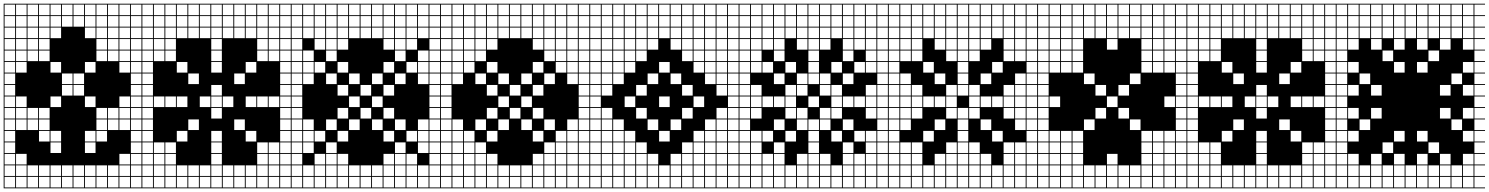

<svg xmlns="http://www.w3.org/2000/svg" viewBox="-20 -900 8102 1045"><path d="M0 125V-879.8H750V-875H692.3V-817.3H750V-812.5H692.3V-754.8H750V-750H692.3V-692.3H750V-687.5H692.3V-629.8H750V-625H692.3V-567.3H750V-562.5H692.3V-504.8H750V-500H692.3V-442.3H750V-437.5H692.3V-379.8H750V-375H692.3V-317.3H750V-312.5H692.3V-254.8H750V-250H692.3V-192.3H750V-187.5H692.3V-129.8H750V-125H692.3V-67.3H750V-62.5H692.3V-4.8H750V0H692.3V57.7H750V62.5H692.3V120.2H750V125ZM629.8 -817.3H687.5V-875H629.8ZM567.3 -817.3H625V-875H567.3ZM504.8 -817.3H562.5V-875H504.8ZM442.3 -817.3H500V-875H442.3ZM379.8 -817.3H437.5V-875H379.8ZM317.3 -817.3H375V-875H317.3ZM254.8 -817.3H312.5V-875H254.8ZM192.3 -817.3H250V-875H192.3ZM4.8 -817.3H62.5V-875H4.8ZM129.8 -817.3H187.5V-875H129.8ZM67.3 -817.3H125V-875H67.3ZM629.8 -754.8H687.5V-812.5H629.8ZM567.3 -754.8H625V-812.5H567.3ZM504.8 -754.8H562.5V-812.5H504.8ZM442.3 -754.8H500V-812.5H442.3ZM379.8 -754.8H437.5V-812.5H379.8ZM317.3 -754.8H375V-812.5H317.3ZM254.8 -754.8H312.5V-812.5H254.8ZM4.8 -754.8H62.5V-812.5H4.8ZM192.3 -754.8H250V-812.5H192.3ZM129.8 -754.8H187.5V-812.5H129.8ZM67.3 -754.8H125V-812.5H67.3ZM254.8 -692.3H312.5V-750H254.8ZM629.8 -692.3H687.5V-750H629.8ZM67.3 -692.3H125V-750H67.3ZM567.3 -692.3H625V-750H567.3ZM504.8 -692.3H562.5V-750H504.8ZM129.8 -692.3H187.5V-750H129.8ZM442.3 -692.3H500V-750H442.3ZM4.8 -692.3H62.5V-750H4.8ZM192.3 -692.3H250V-750H192.3ZM67.3 -629.8H125V-687.5H67.3ZM629.8 -629.8H687.5V-687.5H629.8ZM567.3 -629.8H625V-687.5H567.3ZM129.8 -629.8H187.5V-687.5H129.8ZM504.8 -629.8H562.5V-687.5H504.8ZM4.8 -629.8H62.5V-687.5H4.8ZM192.3 -629.8H250V-687.5H192.3ZM67.3 -567.3H125V-625H67.3ZM629.8 -567.3H687.5V-625H629.8ZM567.3 -567.3H625V-625H567.3ZM129.8 -567.3H187.5V-625H129.8ZM504.8 -567.3H562.5V-625H504.8ZM4.8 -567.3H62.5V-625H4.8ZM192.3 -567.3H250V-625H192.3ZM312.5 -562.5H254.8V-504.8H312.5ZM67.3 -504.8H125V-562.5H67.3ZM4.8 -504.8H62.5V-562.5H4.8ZM629.8 -504.8H687.5V-562.5H629.8ZM442.3 -504.8H500V-562.5H442.3ZM379.8 -442.3H437.5V-500H379.8ZM317.3 -442.3H375V-500H317.3ZM4.8 -442.3H62.5V-500H4.8ZM317.3 -379.8H375V-437.5H317.3ZM379.8 -379.8H437.5V-437.5H379.8ZM4.8 -379.8H62.5V-437.5H4.8ZM254.8 -317.3H312.5V-375H254.8ZM67.3 -317.3H125V-375H67.3ZM4.8 -317.3H62.5V-375H4.8ZM442.3 -317.3H500V-375H442.3ZM629.8 -317.3H687.5V-375H629.8ZM567.3 -254.8H625V-312.5H567.3ZM129.8 -254.8H187.5V-312.5H129.8ZM67.3 -254.8H125V-312.5H67.3ZM504.8 -254.8H562.5V-312.5H504.8ZM192.3 -254.8H250V-312.5H192.3ZM629.8 -254.8H687.5V-312.5H629.8ZM4.8 -254.8H62.5V-312.5H4.8ZM192.3 -192.3H250V-250H192.3ZM129.8 -192.3H187.5V-250H129.8ZM567.3 -192.3H625V-250H567.3ZM629.8 -192.3H687.5V-250H629.8ZM67.3 -192.3H125V-250H67.3ZM504.8 -192.3H562.5V-250H504.8ZM4.8 -192.3H62.5V-250H4.8ZM442.3 -129.8H500V-187.5H442.3ZM504.8 -129.8H562.5V-187.5H504.8ZM4.8 -129.8H62.5V-187.5H4.8ZM192.3 -129.8H250V-187.5H192.3ZM254.8 -129.8H312.5V-187.5H254.8ZM442.3 -67.3H500V-125H442.3ZM4.8 -67.3H62.5V-125H4.8ZM254.8 -67.3H312.5V-125H254.8ZM67.3 -4.8H125V-62.5H67.3ZM629.8 -4.8H687.5V-62.5H629.8ZM4.8 -4.8H62.5V-62.5H4.8ZM442.3 57.7H500V0H442.3ZM504.8 57.7H562.5V0H504.8ZM379.8 57.7H437.5V0H379.8ZM317.3 57.7H375V0H317.3ZM67.3 57.7H125V0H67.3ZM192.3 57.7H250V0H192.3ZM567.3 57.7H625V0H567.3ZM254.8 57.7H312.5V0H254.8ZM129.8 57.7H187.5V0H129.8ZM4.8 57.7H62.5V0H4.8ZM629.8 57.7H687.5V0H629.8ZM629.8 120.2H687.5V62.5H629.8ZM129.8 120.2H187.5V62.5H129.8ZM567.3 120.2H625V62.5H567.3ZM67.3 120.2H125V62.5H67.3ZM192.3 120.2H250V62.5H192.3ZM442.3 120.2H500V62.5H442.3ZM379.8 120.2H437.5V62.5H379.8ZM317.3 120.2H375V62.5H317.3ZM254.8 120.2H312.5V62.5H254.8ZM4.8 120.2H62.5V62.5H4.8ZM504.8 120.2H562.5V62.5H504.8Z M750 125V-879.8H1562.5V-875H1504.8V-817.3H1562.5V-812.5H1504.8V-754.8H1562.5V-750H1504.8V-692.3H1562.5V-687.5H1504.8V-629.8H1562.5V-625H1504.8V-567.3H1562.5V-562.5H1504.8V-504.8H1562.5V-500H1504.8V-442.3H1562.5V-437.5H1504.8V-379.8H1562.5V-375H1504.8V-317.3H1562.5V-312.5H1504.8V-254.8H1562.5V-250H1504.8V-192.3H1562.5V-187.5H1504.8V-129.8H1562.5V-125H1504.8V-67.3H1562.5V-62.5H1504.8V-4.8H1562.5V0H1504.8V57.7H1562.5V62.5H1504.8V120.2H1562.5V125ZM1442.3 -817.3H1500V-875H1442.3ZM1379.8 -817.3H1437.5V-875H1379.8ZM1317.3 -817.3H1375V-875H1317.3ZM1254.8 -817.3H1312.5V-875H1254.8ZM1192.3 -817.3H1250V-875H1192.3ZM1129.8 -817.3H1187.5V-875H1129.8ZM1067.3 -817.3H1125V-875H1067.3ZM1004.8 -817.3H1062.5V-875H1004.8ZM942.3 -817.3H1000V-875H942.3ZM879.8 -817.3H937.5V-875H879.8ZM817.3 -817.3H875V-875H817.3ZM754.8 -817.3H812.5V-875H754.8ZM1067.3 -754.8H1125V-812.5H1067.3ZM879.8 -754.8H937.5V-812.5H879.8ZM754.8 -754.8H812.5V-812.5H754.8ZM1442.3 -754.8H1500V-812.5H1442.3ZM1004.8 -754.8H1062.5V-812.5H1004.8ZM1379.8 -754.8H1437.5V-812.5H1379.8ZM1129.8 -754.8H1187.5V-812.5H1129.8ZM817.3 -754.8H875V-812.5H817.3ZM1192.3 -754.8H1250V-812.5H1192.3ZM942.3 -754.8H1000V-812.5H942.3ZM1317.3 -754.8H1375V-812.5H1317.3ZM1254.8 -754.8H1312.5V-812.5H1254.8ZM754.8 -692.3H812.5V-750H754.8ZM1067.3 -692.3H1125V-750H1067.3ZM1442.3 -692.3H1500V-750H1442.3ZM1129.8 -692.3H1187.5V-750H1129.8ZM1004.8 -692.3H1062.5V-750H1004.8ZM817.3 -692.3H875V-750H817.3ZM1192.3 -692.3H1250V-750H1192.3ZM1379.8 -692.3H1437.5V-750H1379.8ZM1317.3 -692.3H1375V-750H1317.3ZM942.3 -692.3H1000V-750H942.3ZM1254.8 -692.3H1312.5V-750H1254.8ZM879.8 -692.3H937.5V-750H879.8ZM754.8 -629.8H812.5V-687.5H754.8ZM879.8 -629.8H937.5V-687.5H879.8ZM1379.8 -629.8H1437.5V-687.5H1379.8ZM817.3 -629.8H875V-687.5H817.3ZM1442.3 -629.8H1500V-687.5H1442.3ZM1129.8 -629.8H1187.5V-687.5H1129.8ZM879.8 -567.3H937.5V-625H879.8ZM1379.8 -567.3H1437.5V-625H1379.8ZM817.3 -567.3H875V-625H817.3ZM1442.3 -567.3H1500V-625H1442.3ZM1129.8 -567.3H1187.5V-625H1129.8ZM754.8 -567.3H812.5V-625H754.8ZM1317.3 -504.8H1375V-562.5H1317.3ZM942.3 -504.8H1000V-562.5H942.3ZM1129.8 -504.8H1187.5V-562.5H1129.8ZM754.8 -504.8H812.5V-562.5H754.8ZM1254.8 -442.3H1312.5V-500H1254.8ZM754.8 -442.3H812.5V-500H754.8ZM1004.8 -442.3H1062.5V-500H1004.8ZM754.8 -379.8H812.5V-437.5H754.8ZM1129.8 -379.8H1187.5V-437.5H1129.8ZM1000 -375H942.3V-317.3H1000ZM1129.8 -317.3H1187.5V-375H1129.8ZM1067.3 -317.3H1125V-375H1067.3ZM1442.3 -317.3H1500V-375H1442.3ZM1192.3 -317.3H1250V-375H1192.3ZM817.3 -317.3H875V-375H817.3ZM1379.8 -317.3H1437.5V-375H1379.8ZM754.8 -317.3H812.5V-375H754.8ZM879.8 -317.3H937.5V-375H879.8ZM1317.3 -317.3H1375V-375H1317.3ZM1129.8 -254.8H1187.5V-312.5H1129.8ZM754.8 -254.8H812.5V-312.5H754.8ZM754.8 -192.3H812.5V-250H754.8ZM1004.8 -192.3H1062.5V-250H1004.8ZM1254.8 -192.3H1312.5V-250H1254.8ZM1129.8 -129.8H1187.5V-187.5H1129.8ZM754.8 -129.8H812.5V-187.5H754.8ZM942.3 -129.8H1000V-187.5H942.3ZM1317.3 -129.8H1375V-187.5H1317.3ZM1129.8 -67.3H1187.5V-125H1129.8ZM817.3 -67.3H875V-125H817.3ZM1442.3 -67.3H1500V-125H1442.3ZM754.8 -67.3H812.5V-125H754.8ZM1379.8 -67.3H1437.5V-125H1379.8ZM879.8 -67.3H937.5V-125H879.8ZM1129.8 -4.8H1187.5V-62.5H1129.8ZM817.3 -4.8H875V-62.5H817.3ZM1442.3 -4.8H1500V-62.5H1442.3ZM879.8 -4.8H937.5V-62.5H879.8ZM1379.8 -4.8H1437.5V-62.5H1379.8ZM754.8 -4.8H812.5V-62.5H754.8ZM1129.8 57.7H1187.5V0H1129.8ZM754.8 57.7H812.5V0H754.8ZM1379.8 57.7H1437.5V0H1379.8ZM942.3 57.7H1000V0H942.3ZM1254.8 57.7H1312.5V0H1254.8ZM879.8 57.7H937.5V0H879.8ZM1004.8 57.7H1062.5V0H1004.8ZM1442.3 57.7H1500V0H1442.3ZM1192.3 57.7H1250V0H1192.3ZM1067.3 57.7H1125V0H1067.3ZM817.3 57.7H875V0H817.3ZM1317.3 57.7H1375V0H1317.3ZM942.3 120.2H1000V62.5H942.3ZM1317.3 120.2H1375V62.5H1317.3ZM1379.8 120.2H1437.5V62.5H1379.8ZM1254.8 120.2H1312.5V62.5H1254.8ZM1004.8 120.2H1062.5V62.5H1004.8ZM879.8 120.2H937.5V62.5H879.8ZM754.8 120.2H812.5V62.5H754.8ZM1442.3 120.2H1500V62.5H1442.3ZM1192.3 120.2H1250V62.5H1192.3ZM1067.3 120.2H1125V62.5H1067.3ZM1129.8 120.2H1187.5V62.5H1129.8ZM817.3 120.2H875V62.5H817.3Z M1562.5 125V-879.8H2375V-875H2317.3V-817.3H2375V-812.5H2317.3V-754.8H2375V-750H2317.3V-692.3H2375V-687.5H2317.3V-629.8H2375V-625H2317.3V-567.3H2375V-562.5H2317.3V-504.8H2375V-500H2317.3V-442.3H2375V-437.5H2317.3V-379.8H2375V-375H2317.3V-317.3H2375V-312.5H2317.3V-254.8H2375V-250H2317.3V-192.3H2375V-187.5H2317.3V-129.8H2375V-125H2317.3V-67.3H2375V-62.5H2317.3V-4.8H2375V0H2317.3V57.7H2375V62.5H2317.3V120.2H2375V125ZM2254.8 -817.3H2312.5V-875H2254.8ZM1942.3 -817.3H2000V-875H1942.3ZM1817.3 -817.3H1875V-875H1817.3ZM2192.3 -817.3H2250V-875H2192.3ZM2004.8 -817.3H2062.5V-875H2004.8ZM1754.8 -817.3H1812.5V-875H1754.8ZM1567.3 -817.3H1625V-875H1567.3ZM2067.3 -817.3H2125V-875H2067.3ZM1692.3 -817.3H1750V-875H1692.3ZM2129.8 -817.3H2187.5V-875H2129.8ZM1879.8 -817.3H1937.5V-875H1879.8ZM1629.8 -817.3H1687.5V-875H1629.8ZM2254.8 -754.8H2312.5V-812.5H2254.8ZM1879.8 -754.8H1937.5V-812.5H1879.8ZM1942.3 -754.8H2000V-812.5H1942.3ZM2192.3 -754.8H2250V-812.5H2192.3ZM1817.3 -754.8H1875V-812.5H1817.3ZM2004.8 -754.8H2062.5V-812.5H2004.8ZM1754.8 -754.8H1812.5V-812.5H1754.8ZM2067.3 -754.8H2125V-812.5H2067.3ZM1567.3 -754.8H1625V-812.5H1567.3ZM1692.3 -754.8H1750V-812.5H1692.3ZM2129.8 -754.8H2187.5V-812.5H2129.8ZM1629.8 -754.8H1687.5V-812.5H1629.8ZM1629.8 -692.3H1687.5V-750H1629.8ZM2254.8 -692.3H2312.5V-750H2254.8ZM1879.8 -692.3H1937.5V-750H1879.8ZM2129.8 -692.3H2187.5V-750H2129.8ZM1942.3 -692.3H2000V-750H1942.3ZM1817.3 -692.3H1875V-750H1817.3ZM2004.8 -692.3H2062.5V-750H2004.8ZM1754.8 -692.3H1812.5V-750H1754.8ZM2067.3 -692.3H2125V-750H2067.3ZM1692.3 -692.3H1750V-750H1692.3ZM1567.3 -692.3H1625V-750H1567.3ZM2192.3 -692.3H2250V-750H2192.3ZM2192.3 -629.8H2250V-687.5H2192.3ZM2067.3 -629.8H2125V-687.5H2067.3ZM1754.8 -629.8H1812.5V-687.5H1754.8ZM1692.3 -629.8H1750V-687.5H1692.3ZM1817.3 -629.8H1875V-687.5H1817.3ZM2129.8 -629.8H2187.5V-687.5H2129.8ZM1567.3 -629.8H1625V-687.5H1567.3ZM1754.8 -567.3H1812.5V-625H1754.8ZM1567.3 -567.3H1625V-625H1567.3ZM2129.8 -567.3H2187.5V-625H2129.8ZM2254.8 -567.3H2312.5V-625H2254.8ZM1629.8 -567.3H1687.5V-625H1629.8ZM2192.3 -504.8H2250V-562.5H2192.3ZM2067.3 -504.8H2125V-562.5H2067.3ZM1692.3 -504.8H1750V-562.5H1692.3ZM1567.3 -504.8H1625V-562.5H1567.3ZM1817.3 -504.8H1875V-562.5H1817.3ZM2254.8 -504.8H2312.5V-562.5H2254.8ZM1629.8 -504.8H1687.5V-562.5H1629.8ZM1629.8 -442.3H1687.5V-500H1629.8ZM1754.8 -442.3H1812.5V-500H1754.8ZM1567.3 -442.3H1625V-500H1567.3ZM2129.8 -442.3H2187.5V-500H2129.8ZM2004.8 -442.3H2062.5V-500H2004.8ZM2254.8 -442.3H2312.5V-500H2254.8ZM1879.8 -442.3H1937.5V-500H1879.8ZM2067.3 -379.8H2125V-437.5H2067.3ZM1817.3 -379.8H1875V-437.5H1817.3ZM1567.3 -379.8H1625V-437.5H1567.3ZM1942.3 -379.8H2000V-437.5H1942.3ZM1879.8 -317.3H1937.5V-375H1879.8ZM2004.8 -317.3H2062.5V-375H2004.8ZM1567.3 -317.3H1625V-375H1567.3ZM1942.3 -254.8H2000V-312.5H1942.3ZM1817.3 -254.8H1875V-312.5H1817.3ZM1567.3 -254.8H1625V-312.5H1567.3ZM2067.3 -254.8H2125V-312.5H2067.3ZM1879.8 -192.3H1937.5V-250H1879.8ZM1567.3 -192.3H1625V-250H1567.3ZM2254.8 -192.3H2312.5V-250H2254.8ZM2004.8 -192.3H2062.5V-250H2004.8ZM1754.8 -192.3H1812.5V-250H1754.8ZM1629.8 -192.3H1687.5V-250H1629.8ZM2129.8 -192.3H2187.5V-250H2129.8ZM1567.3 -129.8H1625V-187.5H1567.3ZM2254.8 -129.8H2312.5V-187.5H2254.8ZM1817.3 -129.8H1875V-187.5H1817.3ZM2192.3 -129.8H2250V-187.5H2192.3ZM2067.3 -129.8H2125V-187.5H2067.3ZM1629.8 -129.8H1687.5V-187.5H1629.8ZM1692.3 -129.8H1750V-187.5H1692.3ZM2129.8 -67.3H2187.5V-125H2129.8ZM1567.3 -67.3H1625V-125H1567.3ZM2254.8 -67.3H2312.5V-125H2254.8ZM1629.8 -67.3H1687.5V-125H1629.8ZM1754.8 -67.3H1812.5V-125H1754.8ZM1625 -62.5H1567.3V-4.8H1625ZM2129.8 -4.8H2187.5V-62.5H2129.8ZM1692.3 -4.8H1750V-62.5H1692.3ZM1754.8 -4.8H1812.5V-62.5H1754.8ZM2192.3 -4.8H2250V-62.5H2192.3ZM2067.3 -4.8H2125V-62.5H2067.3ZM1817.3 -4.8H1875V-62.5H1817.3ZM2129.8 57.7H2187.5V0H2129.8ZM1754.8 57.7H1812.5V0H1754.8ZM1692.3 57.7H1750V0H1692.3ZM2192.3 57.7H2250V0H2192.3ZM2067.3 57.7H2125V0H2067.3ZM1629.8 57.7H1687.5V0H1629.8ZM1817.3 57.7H1875V0H1817.3ZM2254.8 57.7H2312.5V0H2254.8ZM2004.8 57.7H2062.5V0H2004.8ZM1879.8 57.7H1937.5V0H1879.8ZM1567.3 57.7H1625V0H1567.3ZM1942.3 57.7H2000V0H1942.3ZM2129.8 120.2H2187.5V62.5H2129.8ZM1754.8 120.2H1812.5V62.5H1754.8ZM1692.3 120.2H1750V62.5H1692.3ZM1817.3 120.2H1875V62.5H1817.3ZM2192.3 120.2H2250V62.5H2192.3ZM1629.8 120.2H1687.5V62.5H1629.8ZM2067.3 120.2H2125V62.5H2067.3ZM2254.8 120.2H2312.5V62.5H2254.8ZM2004.8 120.2H2062.5V62.5H2004.8ZM1879.8 120.2H1937.5V62.5H1879.8ZM1942.3 120.2H2000V62.5H1942.3ZM1567.3 120.2H1625V62.5H1567.3Z M2375 125V-879.8H3187.5V-875H3129.8V-817.3H3187.5V-812.5H3129.8V-754.8H3187.5V-750H3129.8V-692.3H3187.5V-687.5H3129.8V-629.8H3187.5V-625H3129.8V-567.3H3187.5V-562.5H3129.8V-504.8H3187.5V-500H3129.8V-442.3H3187.5V-437.5H3129.8V-379.8H3187.5V-375H3129.8V-317.3H3187.5V-312.5H3129.8V-254.8H3187.5V-250H3129.8V-192.3H3187.5V-187.5H3129.8V-129.8H3187.5V-125H3129.8V-67.3H3187.5V-62.5H3129.8V-4.8H3187.5V0H3129.8V57.7H3187.5V62.5H3129.8V120.2H3187.5V125ZM3067.3 -817.3H3125V-875H3067.3ZM2879.8 -817.3H2937.5V-875H2879.8ZM2504.8 -817.3H2562.5V-875H2504.8ZM3004.8 -817.3H3062.5V-875H3004.8ZM2754.8 -817.3H2812.5V-875H2754.8ZM2629.8 -817.3H2687.5V-875H2629.8ZM2692.3 -817.3H2750V-875H2692.3ZM2379.8 -817.3H2437.5V-875H2379.8ZM2567.3 -817.3H2625V-875H2567.3ZM2442.3 -817.3H2500V-875H2442.3ZM2817.3 -817.3H2875V-875H2817.3ZM2942.3 -817.3H3000V-875H2942.3ZM3067.3 -754.8H3125V-812.5H3067.3ZM2879.8 -754.8H2937.5V-812.5H2879.8ZM2692.3 -754.8H2750V-812.5H2692.3ZM2504.8 -754.8H2562.5V-812.5H2504.8ZM3004.8 -754.8H3062.5V-812.5H3004.8ZM2754.8 -754.8H2812.5V-812.5H2754.8ZM2629.8 -754.8H2687.5V-812.5H2629.8ZM2567.3 -754.8H2625V-812.5H2567.3ZM2379.8 -754.8H2437.5V-812.5H2379.8ZM2442.3 -754.8H2500V-812.5H2442.3ZM2942.3 -754.8H3000V-812.5H2942.3ZM2817.3 -754.8H2875V-812.5H2817.3ZM2817.3 -692.3H2875V-750H2817.3ZM2442.3 -692.3H2500V-750H2442.3ZM2629.8 -692.3H2687.5V-750H2629.8ZM2942.3 -692.3H3000V-750H2942.3ZM3004.8 -692.3H3062.5V-750H3004.8ZM2379.8 -692.3H2437.5V-750H2379.8ZM2567.3 -692.3H2625V-750H2567.3ZM2504.8 -692.3H2562.5V-750H2504.8ZM2754.8 -692.3H2812.5V-750H2754.8ZM2692.3 -692.3H2750V-750H2692.3ZM3067.3 -692.3H3125V-750H3067.3ZM2879.8 -692.3H2937.5V-750H2879.8ZM2629.8 -629.8H2687.5V-687.5H2629.8ZM2442.3 -629.8H2500V-687.5H2442.3ZM3004.8 -629.8H3062.5V-687.5H3004.8ZM2942.3 -629.8H3000V-687.5H2942.3ZM2379.8 -629.8H2437.5V-687.5H2379.8ZM2504.8 -629.8H2562.5V-687.5H2504.8ZM3067.3 -629.8H3125V-687.5H3067.3ZM2879.8 -629.8H2937.5V-687.5H2879.8ZM2567.3 -629.8H2625V-687.5H2567.3ZM2504.8 -567.3H2562.5V-625H2504.8ZM2567.3 -567.3H2625V-625H2567.3ZM2942.3 -567.3H3000V-625H2942.3ZM2442.3 -567.3H2500V-625H2442.3ZM3004.8 -567.3H3062.5V-625H3004.8ZM2379.8 -567.3H2437.5V-625H2379.8ZM3067.3 -567.3H3125V-625H3067.3ZM2879.8 -504.8H2937.5V-562.5H2879.8ZM2442.3 -504.8H2500V-562.5H2442.3ZM2629.8 -504.8H2687.5V-562.5H2629.8ZM3004.8 -504.8H3062.5V-562.5H3004.8ZM2379.8 -504.8H2437.5V-562.5H2379.8ZM3067.3 -504.8H3125V-562.5H3067.3ZM2504.8 -504.8H2562.5V-562.5H2504.8ZM2567.3 -442.3H2625V-500H2567.3ZM2942.3 -442.3H3000V-500H2942.3ZM2442.3 -442.3H2500V-500H2442.3ZM2817.3 -442.3H2875V-500H2817.3ZM2379.8 -442.3H2437.5V-500H2379.8ZM3067.3 -442.3H3125V-500H3067.3ZM2692.3 -442.3H2750V-500H2692.3ZM2879.8 -379.8H2937.5V-437.5H2879.8ZM2629.8 -379.8H2687.5V-437.5H2629.8ZM2379.8 -379.8H2437.5V-437.5H2379.8ZM2754.8 -379.8H2812.5V-437.5H2754.8ZM2692.3 -317.3H2750V-375H2692.3ZM2817.3 -317.3H2875V-375H2817.3ZM2379.8 -317.3H2437.5V-375H2379.8ZM2754.8 -254.8H2812.5V-312.5H2754.8ZM2379.8 -254.8H2437.5V-312.5H2379.8ZM2629.8 -254.8H2687.5V-312.5H2629.8ZM2879.8 -254.8H2937.5V-312.5H2879.8ZM2692.3 -192.3H2750V-250H2692.3ZM2379.8 -192.3H2437.5V-250H2379.8ZM3067.3 -192.3H3125V-250H3067.3ZM2817.3 -192.3H2875V-250H2817.3ZM2442.3 -192.3H2500V-250H2442.3ZM2942.3 -192.3H3000V-250H2942.3ZM2567.3 -192.3H2625V-250H2567.3ZM2562.5 -187.5H2504.8V-129.8H2562.5ZM2379.8 -129.8H2437.5V-187.5H2379.8ZM3067.3 -129.8H3125V-187.5H3067.3ZM2629.8 -129.8H2687.5V-187.5H2629.8ZM3004.8 -129.8H3062.5V-187.5H3004.8ZM2442.3 -129.8H2500V-187.5H2442.3ZM2879.8 -129.8H2937.5V-187.5H2879.8ZM2504.8 -67.3H2562.5V-125H2504.8ZM2567.3 -67.3H2625V-125H2567.3ZM2379.8 -67.3H2437.5V-125H2379.8ZM3067.3 -67.3H3125V-125H3067.3ZM2942.3 -67.3H3000V-125H2942.3ZM2442.3 -67.3H2500V-125H2442.3ZM3004.8 -67.3H3062.5V-125H3004.8ZM2567.3 -4.8H2625V-62.5H2567.3ZM2379.8 -4.8H2437.5V-62.5H2379.8ZM3067.3 -4.8H3125V-62.5H3067.3ZM2942.3 -4.8H3000V-62.5H2942.3ZM2879.8 -4.8H2937.5V-62.5H2879.8ZM2629.8 -4.8H2687.5V-62.5H2629.8ZM2504.8 -4.8H2562.5V-62.5H2504.8ZM2442.3 -4.8H2500V-62.5H2442.3ZM3004.8 -4.8H3062.5V-62.5H3004.8ZM2629.8 57.7H2687.5V0H2629.8ZM3004.8 57.7H3062.5V0H3004.8ZM2879.8 57.7H2937.5V0H2879.8ZM2504.8 57.7H2562.5V0H2504.8ZM2442.3 57.7H2500V0H2442.3ZM2817.3 57.7H2875V0H2817.3ZM3067.3 57.7H3125V0H3067.3ZM2942.3 57.7H3000V0H2942.3ZM2692.3 57.7H2750V0H2692.3ZM2567.3 57.7H2625V0H2567.3ZM2379.8 57.7H2437.5V0H2379.8ZM2754.8 57.7H2812.5V0H2754.8ZM2879.8 120.2H2937.5V62.5H2879.8ZM3004.8 120.2H3062.5V62.5H3004.8ZM2504.8 120.2H2562.5V62.5H2504.8ZM2442.3 120.2H2500V62.5H2442.3ZM2629.8 120.2H2687.5V62.5H2629.8ZM3067.3 120.2H3125V62.5H3067.3ZM2942.3 120.2H3000V62.5H2942.3ZM2817.3 120.2H2875V62.5H2817.3ZM2692.3 120.2H2750V62.5H2692.3ZM2754.8 120.2H2812.5V62.5H2754.8ZM2567.3 120.2H2625V62.5H2567.3ZM2379.8 120.2H2437.5V62.5H2379.8Z M3187.5 125V-879.8H4000V-875H3942.3V-817.3H4000V-812.5H3942.3V-754.8H4000V-750H3942.3V-692.3H4000V-687.5H3942.3V-629.8H4000V-625H3942.3V-567.3H4000V-562.5H3942.3V-504.8H4000V-500H3942.3V-442.3H4000V-437.5H3942.3V-379.8H4000V-375H3942.3V-317.3H4000V-312.5H3942.3V-254.8H4000V-250H3942.3V-192.3H4000V-187.5H3942.3V-129.8H4000V-125H3942.3V-67.3H4000V-62.5H3942.3V-4.8H4000V0H3942.3V57.7H4000V62.5H3942.3V120.2H4000V125ZM3879.8 -817.3H3937.5V-875H3879.8ZM3442.3 -817.3H3500V-875H3442.3ZM3379.8 -817.3H3437.5V-875H3379.8ZM3504.8 -817.3H3562.5V-875H3504.8ZM3567.3 -817.3H3625V-875H3567.3ZM3317.3 -817.3H3375V-875H3317.3ZM3817.3 -817.3H3875V-875H3817.3ZM3629.8 -817.3H3687.5V-875H3629.8ZM3254.8 -817.3H3312.5V-875H3254.8ZM3692.3 -817.3H3750V-875H3692.3ZM3754.8 -817.3H3812.5V-875H3754.8ZM3192.3 -817.3H3250V-875H3192.3ZM3692.3 -754.8H3750V-812.5H3692.3ZM3192.3 -754.8H3250V-812.5H3192.3ZM3442.3 -754.8H3500V-812.5H3442.3ZM3879.8 -754.8H3937.5V-812.5H3879.8ZM3754.8 -754.8H3812.5V-812.5H3754.8ZM3504.8 -754.8H3562.5V-812.5H3504.8ZM3379.8 -754.8H3437.5V-812.5H3379.8ZM3567.3 -754.8H3625V-812.5H3567.3ZM3317.3 -754.8H3375V-812.5H3317.3ZM3254.8 -754.8H3312.5V-812.5H3254.8ZM3629.8 -754.8H3687.5V-812.5H3629.8ZM3817.3 -754.8H3875V-812.5H3817.3ZM3192.3 -692.3H3250V-750H3192.3ZM3442.3 -692.3H3500V-750H3442.3ZM3504.8 -692.3H3562.5V-750H3504.8ZM3754.8 -692.3H3812.5V-750H3754.8ZM3879.8 -692.3H3937.5V-750H3879.8ZM3379.8 -692.3H3437.5V-750H3379.8ZM3567.3 -692.3H3625V-750H3567.3ZM3254.8 -692.3H3312.5V-750H3254.8ZM3817.3 -692.3H3875V-750H3817.3ZM3317.3 -692.3H3375V-750H3317.3ZM3692.3 -692.3H3750V-750H3692.3ZM3629.8 -692.3H3687.5V-750H3629.8ZM3442.3 -629.8H3500V-687.5H3442.3ZM3692.3 -629.8H3750V-687.5H3692.3ZM3317.3 -629.8H3375V-687.5H3317.3ZM3192.3 -629.8H3250V-687.5H3192.3ZM3254.8 -629.8H3312.5V-687.5H3254.8ZM3629.8 -629.8H3687.5V-687.5H3629.8ZM3879.8 -629.8H3937.5V-687.5H3879.8ZM3379.8 -629.8H3437.5V-687.5H3379.8ZM3817.3 -629.8H3875V-687.5H3817.3ZM3754.8 -629.8H3812.5V-687.5H3754.8ZM3504.8 -629.8H3562.5V-687.5H3504.8ZM3692.3 -567.3H3750V-625H3692.3ZM3317.3 -567.3H3375V-625H3317.3ZM3879.8 -567.3H3937.5V-625H3879.8ZM3254.8 -567.3H3312.5V-625H3254.8ZM3379.8 -567.3H3437.5V-625H3379.8ZM3754.8 -567.3H3812.5V-625H3754.8ZM3817.3 -567.3H3875V-625H3817.3ZM3192.3 -567.3H3250V-625H3192.3ZM3442.3 -567.3H3500V-625H3442.3ZM3879.8 -504.8H3937.5V-562.5H3879.8ZM3254.8 -504.8H3312.5V-562.5H3254.8ZM3567.3 -504.8H3625V-562.5H3567.3ZM3379.8 -504.8H3437.5V-562.5H3379.8ZM3754.8 -504.8H3812.5V-562.5H3754.8ZM3192.3 -504.8H3250V-562.5H3192.3ZM3817.3 -504.8H3875V-562.5H3817.3ZM3317.3 -504.8H3375V-562.5H3317.3ZM3504.8 -442.3H3562.5V-500H3504.8ZM3879.8 -442.3H3937.5V-500H3879.8ZM3192.3 -442.3H3250V-500H3192.3ZM3817.3 -442.3H3875V-500H3817.3ZM3254.8 -442.3H3312.5V-500H3254.8ZM3317.3 -442.3H3375V-500H3317.3ZM3629.8 -442.3H3687.5V-500H3629.8ZM3879.8 -379.8H3937.5V-437.5H3879.8ZM3192.3 -379.8H3250V-437.5H3192.3ZM3442.3 -379.8H3500V-437.5H3442.3ZM3254.8 -379.8H3312.5V-437.5H3254.8ZM3692.3 -379.8H3750V-437.5H3692.3ZM3250 -375H3192.3V-317.3H3250ZM3754.8 -317.3H3812.5V-375H3754.8ZM3379.8 -317.3H3437.5V-375H3379.8ZM3567.3 -317.3H3625V-375H3567.3ZM3442.3 -254.8H3500V-312.5H3442.3ZM3879.8 -254.8H3937.5V-312.5H3879.8ZM3192.3 -254.8H3250V-312.5H3192.3ZM3254.8 -254.8H3312.5V-312.5H3254.8ZM3692.3 -254.8H3750V-312.5H3692.3ZM3254.8 -192.3H3312.5V-250H3254.8ZM3879.8 -192.3H3937.5V-250H3879.8ZM3192.3 -192.3H3250V-250H3192.3ZM3629.8 -192.3H3687.5V-250H3629.8ZM3504.8 -192.3H3562.5V-250H3504.8ZM3317.3 -192.3H3375V-250H3317.3ZM3817.3 -192.3H3875V-250H3817.3ZM3192.3 -129.8H3250V-187.5H3192.3ZM3879.8 -129.8H3937.5V-187.5H3879.8ZM3567.3 -129.8H3625V-187.5H3567.3ZM3317.3 -129.8H3375V-187.5H3317.3ZM3817.3 -129.8H3875V-187.5H3817.3ZM3254.8 -129.8H3312.5V-187.5H3254.8ZM3754.8 -129.8H3812.5V-187.5H3754.8ZM3379.8 -129.8H3437.5V-187.5H3379.8ZM3379.8 -67.3H3437.5V-125H3379.8ZM3192.3 -67.3H3250V-125H3192.3ZM3317.3 -67.3H3375V-125H3317.3ZM3442.3 -67.3H3500V-125H3442.3ZM3754.8 -67.3H3812.5V-125H3754.8ZM3879.8 -67.3H3937.5V-125H3879.8ZM3692.3 -67.3H3750V-125H3692.3ZM3254.8 -67.3H3312.5V-125H3254.8ZM3817.3 -67.3H3875V-125H3817.3ZM3192.3 -4.8H3250V-62.5H3192.3ZM3379.8 -4.8H3437.5V-62.5H3379.8ZM3754.8 -4.8H3812.5V-62.5H3754.8ZM3879.8 -4.8H3937.5V-62.5H3879.8ZM3442.3 -4.8H3500V-62.5H3442.3ZM3317.3 -4.8H3375V-62.5H3317.3ZM3692.3 -4.8H3750V-62.5H3692.3ZM3254.8 -4.8H3312.5V-62.5H3254.8ZM3629.8 -4.8H3687.5V-62.5H3629.8ZM3504.8 -4.8H3562.5V-62.5H3504.8ZM3817.3 -4.8H3875V-62.5H3817.3ZM3692.3 57.7H3750V0H3692.3ZM3567.3 57.7H3625V0H3567.3ZM3254.8 57.7H3312.5V0H3254.8ZM3817.3 57.7H3875V0H3817.3ZM3504.8 57.7H3562.5V0H3504.8ZM3879.8 57.7H3937.5V0H3879.8ZM3442.3 57.7H3500V0H3442.3ZM3629.8 57.7H3687.5V0H3629.8ZM3379.8 57.7H3437.5V0H3379.8ZM3754.8 57.7H3812.5V0H3754.8ZM3317.3 57.7H3375V0H3317.3ZM3192.3 57.7H3250V0H3192.3ZM3692.3 120.2H3750V62.5H3692.3ZM3254.8 120.2H3312.5V62.5H3254.8ZM3379.8 120.2H3437.5V62.5H3379.8ZM3817.3 120.2H3875V62.5H3817.3ZM3879.8 120.2H3937.5V62.5H3879.8ZM3567.3 120.2H3625V62.5H3567.3ZM3629.8 120.2H3687.5V62.5H3629.8ZM3504.8 120.2H3562.5V62.5H3504.8ZM3442.3 120.2H3500V62.5H3442.3ZM3317.3 120.2H3375V62.5H3317.3ZM3192.3 120.2H3250V62.5H3192.3ZM3754.8 120.2H3812.5V62.5H3754.8Z M4000 125V-879.8H4812.5V-875H4754.8V-817.3H4812.5V-812.5H4754.8V-754.8H4812.5V-750H4754.8V-692.3H4812.5V-687.5H4754.8V-629.8H4812.5V-625H4754.8V-567.3H4812.5V-562.5H4754.8V-504.8H4812.5V-500H4754.8V-442.3H4812.5V-437.5H4754.8V-379.8H4812.5V-375H4754.8V-317.3H4812.5V-312.5H4754.8V-254.8H4812.5V-250H4754.8V-192.3H4812.5V-187.5H4754.8V-129.8H4812.5V-125H4754.8V-67.3H4812.5V-62.5H4754.8V-4.8H4812.5V0H4754.8V57.7H4812.5V62.5H4754.8V120.2H4812.5V125ZM4692.3 -817.3H4750V-875H4692.3ZM4629.8 -817.3H4687.5V-875H4629.8ZM4567.3 -817.3H4625V-875H4567.3ZM4504.8 -817.3H4562.5V-875H4504.8ZM4442.3 -817.3H4500V-875H4442.3ZM4379.8 -817.3H4437.5V-875H4379.8ZM4317.3 -817.3H4375V-875H4317.3ZM4254.8 -817.3H4312.5V-875H4254.8ZM4192.3 -817.3H4250V-875H4192.3ZM4129.8 -817.3H4187.5V-875H4129.8ZM4067.3 -817.3H4125V-875H4067.3ZM4004.8 -817.3H4062.5V-875H4004.8ZM4317.3 -754.8H4375V-812.5H4317.3ZM4192.3 -754.8H4250V-812.5H4192.3ZM4004.8 -754.8H4062.5V-812.5H4004.8ZM4379.8 -754.8H4437.5V-812.5H4379.8ZM4692.3 -754.8H4750V-812.5H4692.3ZM4442.3 -754.8H4500V-812.5H4442.3ZM4504.8 -754.8H4562.5V-812.5H4504.8ZM4254.8 -754.8H4312.5V-812.5H4254.8ZM4067.3 -754.8H4125V-812.5H4067.3ZM4567.3 -754.8H4625V-812.5H4567.3ZM4129.8 -754.8H4187.5V-812.5H4129.8ZM4629.8 -754.8H4687.5V-812.5H4629.8ZM4004.8 -692.3H4062.5V-750H4004.8ZM4692.3 -692.3H4750V-750H4692.3ZM4379.8 -692.3H4437.5V-750H4379.8ZM4442.3 -692.3H4500V-750H4442.3ZM4504.8 -692.3H4562.5V-750H4504.8ZM4317.3 -692.3H4375V-750H4317.3ZM4254.8 -692.3H4312.5V-750H4254.8ZM4567.3 -692.3H4625V-750H4567.3ZM4067.3 -692.3H4125V-750H4067.3ZM4192.3 -692.3H4250V-750H4192.3ZM4629.8 -692.3H4687.5V-750H4629.8ZM4129.8 -692.3H4187.5V-750H4129.8ZM4004.8 -629.8H4062.5V-687.5H4004.8ZM4129.8 -629.8H4187.5V-687.5H4129.8ZM4442.3 -629.8H4500V-687.5H4442.3ZM4692.3 -629.8H4750V-687.5H4692.3ZM4379.8 -629.8H4437.5V-687.5H4379.8ZM4629.8 -629.8H4687.5V-687.5H4629.8ZM4192.3 -629.8H4250V-687.5H4192.3ZM4067.3 -629.8H4125V-687.5H4067.3ZM4567.3 -629.8H4625V-687.5H4567.3ZM4317.3 -629.8H4375V-687.5H4317.3ZM4379.8 -567.3H4437.5V-625H4379.8ZM4692.3 -567.3H4750V-625H4692.3ZM4192.3 -567.3H4250V-625H4192.3ZM4004.8 -567.3H4062.5V-625H4004.8ZM4567.3 -567.3H4625V-625H4567.3ZM4067.3 -567.3H4125V-625H4067.3ZM4004.8 -504.8H4062.5V-562.5H4004.8ZM4629.8 -504.8H4687.5V-562.5H4629.8ZM4379.8 -504.8H4437.5V-562.5H4379.8ZM4692.3 -504.8H4750V-562.5H4692.3ZM4504.8 -504.8H4562.5V-562.5H4504.8ZM4129.8 -504.8H4187.5V-562.5H4129.8ZM4067.3 -504.8H4125V-562.5H4067.3ZM4254.8 -504.8H4312.5V-562.5H4254.8ZM4567.3 -442.3H4625V-500H4567.3ZM4317.3 -442.3H4375V-500H4317.3ZM4004.8 -442.3H4062.5V-500H4004.8ZM4192.3 -442.3H4250V-500H4192.3ZM4379.8 -442.3H4437.5V-500H4379.8ZM4442.3 -442.3H4500V-500H4442.3ZM4254.8 -379.8H4312.5V-437.5H4254.8ZM4067.3 -379.8H4125V-437.5H4067.3ZM4317.3 -379.8H4375V-437.5H4317.3ZM4504.8 -379.8H4562.5V-437.5H4504.8ZM4692.3 -379.8H4750V-437.5H4692.3ZM4004.8 -379.8H4062.5V-437.5H4004.8ZM4442.3 -379.8H4500V-437.5H4442.3ZM4254.8 -317.3H4312.5V-375H4254.8ZM4567.3 -317.3H4625V-375H4567.3ZM4067.3 -317.3H4125V-375H4067.3ZM4004.8 -317.3H4062.5V-375H4004.8ZM4504.8 -317.3H4562.5V-375H4504.8ZM4192.3 -317.3H4250V-375H4192.3ZM4379.8 -317.3H4437.5V-375H4379.8ZM4629.8 -317.3H4687.5V-375H4629.8ZM4692.3 -317.3H4750V-375H4692.3ZM4129.8 -317.3H4187.5V-375H4129.8ZM4004.8 -254.8H4062.5V-312.5H4004.8ZM4317.3 -254.8H4375V-312.5H4317.3ZM4254.8 -254.8H4312.5V-312.5H4254.8ZM4067.3 -254.8H4125V-312.5H4067.3ZM4504.8 -254.8H4562.5V-312.5H4504.8ZM4692.3 -254.8H4750V-312.5H4692.3ZM4442.3 -254.8H4500V-312.5H4442.3ZM4442.3 -192.3H4500V-250H4442.3ZM4379.8 -192.3H4437.5V-250H4379.8ZM4004.8 -192.3H4062.5V-250H4004.8ZM4317.3 -192.3H4375V-250H4317.3ZM4192.3 -192.3H4250V-250H4192.3ZM4567.3 -192.3H4625V-250H4567.3ZM4312.5 -187.5H4254.8V-129.8H4312.5ZM4067.3 -129.8H4125V-187.5H4067.3ZM4004.8 -129.8H4062.5V-187.5H4004.8ZM4379.8 -129.8H4437.5V-187.5H4379.8ZM4692.3 -129.8H4750V-187.5H4692.3ZM4504.8 -129.8H4562.5V-187.5H4504.8ZM4129.8 -129.8H4187.5V-187.5H4129.8ZM4629.8 -129.8H4687.5V-187.5H4629.8ZM4067.3 -67.3H4125V-125H4067.3ZM4004.8 -67.3H4062.5V-125H4004.8ZM4692.3 -67.3H4750V-125H4692.3ZM4379.8 -67.3H4437.5V-125H4379.8ZM4192.3 -67.3H4250V-125H4192.3ZM4567.3 -67.3H4625V-125H4567.3ZM4567.3 -4.8H4625V-62.5H4567.3ZM4317.3 -4.8H4375V-62.5H4317.3ZM4067.3 -4.8H4125V-62.5H4067.3ZM4442.3 -4.8H4500V-62.5H4442.3ZM4004.8 -4.8H4062.5V-62.5H4004.8ZM4629.8 -4.8H4687.5V-62.5H4629.8ZM4192.3 -4.8H4250V-62.5H4192.3ZM4129.8 -4.8H4187.5V-62.5H4129.8ZM4379.8 -4.8H4437.5V-62.5H4379.8ZM4692.3 -4.8H4750V-62.5H4692.3ZM4567.3 57.7H4625V0H4567.3ZM4067.3 57.7H4125V0H4067.3ZM4317.3 57.7H4375V0H4317.3ZM4254.8 57.7H4312.5V0H4254.8ZM4004.8 57.7H4062.5V0H4004.8ZM4442.3 57.7H4500V0H4442.3ZM4629.8 57.7H4687.5V0H4629.8ZM4129.8 57.7H4187.5V0H4129.8ZM4379.8 57.7H4437.5V0H4379.8ZM4192.3 57.7H4250V0H4192.3ZM4504.8 57.7H4562.5V0H4504.8ZM4692.3 57.7H4750V0H4692.3ZM4692.3 120.2H4750V62.5H4692.3ZM4004.8 120.2H4062.5V62.5H4004.8ZM4504.8 120.2H4562.5V62.5H4504.8ZM4192.3 120.2H4250V62.5H4192.3ZM4379.8 120.2H4437.5V62.5H4379.8ZM4129.8 120.2H4187.5V62.5H4129.8ZM4442.3 120.2H4500V62.5H4442.3ZM4629.8 120.2H4687.5V62.5H4629.8ZM4317.3 120.2H4375V62.5H4317.3ZM4567.3 120.2H4625V62.5H4567.3ZM4067.3 120.2H4125V62.5H4067.3ZM4254.8 120.2H4312.5V62.5H4254.8Z M4812.5 125V-879.8H5625V-875H5567.3V-817.3H5625V-812.5H5567.3V-754.8H5625V-750H5567.3V-692.3H5625V-687.5H5567.3V-629.8H5625V-625H5567.3V-567.3H5625V-562.5H5567.3V-504.8H5625V-500H5567.3V-442.3H5625V-437.5H5567.3V-379.8H5625V-375H5567.3V-317.3H5625V-312.5H5567.3V-254.8H5625V-250H5567.3V-192.3H5625V-187.5H5567.3V-129.8H5625V-125H5567.3V-67.3H5625V-62.5H5567.3V-4.8H5625V0H5567.3V57.7H5625V62.5H5567.3V120.2H5625V125ZM5129.8 -817.3H5187.5V-875H5129.8ZM5504.8 -817.3H5562.5V-875H5504.8ZM5442.3 -817.3H5500V-875H5442.3ZM5067.3 -817.3H5125V-875H5067.3ZM5379.8 -817.3H5437.5V-875H5379.8ZM5192.3 -817.3H5250V-875H5192.3ZM5004.8 -817.3H5062.5V-875H5004.8ZM4942.3 -817.3H5000V-875H4942.3ZM4817.3 -817.3H4875V-875H4817.3ZM5254.8 -817.3H5312.5V-875H5254.8ZM4879.8 -817.3H4937.5V-875H4879.8ZM5317.3 -817.3H5375V-875H5317.3ZM5442.3 -754.8H5500V-812.5H5442.3ZM5129.8 -754.8H5187.5V-812.5H5129.8ZM5067.3 -754.8H5125V-812.5H5067.3ZM5192.3 -754.8H5250V-812.5H5192.3ZM5004.8 -754.8H5062.5V-812.5H5004.8ZM4942.3 -754.8H5000V-812.5H4942.3ZM5254.8 -754.8H5312.5V-812.5H5254.8ZM4817.3 -754.8H4875V-812.5H4817.3ZM5504.8 -754.8H5562.5V-812.5H5504.8ZM5379.8 -754.8H5437.5V-812.5H5379.8ZM5317.3 -754.8H5375V-812.5H5317.3ZM4879.8 -754.8H4937.5V-812.5H4879.8ZM5254.8 -692.3H5312.5V-750H5254.8ZM5004.8 -692.3H5062.5V-750H5004.8ZM5067.3 -692.3H5125V-750H5067.3ZM5192.3 -692.3H5250V-750H5192.3ZM4879.8 -692.3H4937.5V-750H4879.8ZM5317.3 -692.3H5375V-750H5317.3ZM4942.3 -692.3H5000V-750H4942.3ZM5504.8 -692.3H5562.5V-750H5504.8ZM5129.8 -692.3H5187.5V-750H5129.8ZM5442.3 -692.3H5500V-750H5442.3ZM5379.8 -692.3H5437.5V-750H5379.8ZM4817.3 -692.3H4875V-750H4817.3ZM5317.3 -629.8H5375V-687.5H5317.3ZM5129.8 -629.8H5187.5V-687.5H5129.8ZM4942.3 -629.8H5000V-687.5H4942.3ZM4817.3 -629.8H4875V-687.5H4817.3ZM5504.8 -629.8H5562.5V-687.5H5504.8ZM5254.8 -629.8H5312.5V-687.5H5254.8ZM5442.3 -629.8H5500V-687.5H5442.3ZM4879.8 -629.8H4937.5V-687.5H4879.8ZM5192.3 -629.8H5250V-687.5H5192.3ZM5067.3 -629.8H5125V-687.5H5067.3ZM4942.3 -567.3H5000V-625H4942.3ZM4817.3 -567.3H4875V-625H4817.3ZM5254.8 -567.3H5312.5V-625H5254.8ZM5129.8 -567.3H5187.5V-625H5129.8ZM5192.3 -567.3H5250V-625H5192.3ZM5504.8 -567.3H5562.5V-625H5504.8ZM5442.3 -567.3H5500V-625H5442.3ZM4879.8 -567.3H4937.5V-625H4879.8ZM5379.8 -504.8H5437.5V-562.5H5379.8ZM5004.8 -504.8H5062.5V-562.5H5004.8ZM5192.3 -504.8H5250V-562.5H5192.3ZM4817.3 -504.8H4875V-562.5H4817.3ZM5067.3 -442.3H5125V-500H5067.3ZM5504.8 -442.3H5562.5V-500H5504.8ZM4817.3 -442.3H4875V-500H4817.3ZM4879.8 -442.3H4937.5V-500H4879.8ZM5192.3 -442.3H5250V-500H5192.3ZM5317.3 -442.3H5375V-500H5317.3ZM5442.3 -379.8H5500V-437.5H5442.3ZM4817.3 -379.8H4875V-437.5H4817.3ZM5192.3 -379.8H5250V-437.5H5192.3ZM5504.8 -379.8H5562.5V-437.5H5504.8ZM5254.8 -379.8H5312.5V-437.5H5254.8ZM4942.3 -379.8H5000V-437.5H4942.3ZM4879.8 -379.8H4937.5V-437.5H4879.8ZM5129.8 -379.8H5187.5V-437.5H5129.8ZM5187.5 -375H5129.8V-317.3H5187.5ZM4942.3 -317.3H5000V-375H4942.3ZM4817.3 -317.3H4875V-375H4817.3ZM5379.8 -317.3H5437.5V-375H5379.8ZM4879.8 -317.3H4937.5V-375H4879.8ZM5442.3 -317.3H5500V-375H5442.3ZM5317.3 -317.3H5375V-375H5317.3ZM5067.3 -317.3H5125V-375H5067.3ZM5504.8 -317.3H5562.5V-375H5504.8ZM5004.8 -317.3H5062.5V-375H5004.8ZM5254.8 -317.3H5312.5V-375H5254.8ZM5442.3 -254.8H5500V-312.5H5442.3ZM4879.8 -254.8H4937.5V-312.5H4879.8ZM5192.3 -254.8H5250V-312.5H5192.3ZM5129.8 -254.8H5187.5V-312.5H5129.8ZM4817.3 -254.8H4875V-312.5H4817.3ZM5504.8 -254.8H5562.5V-312.5H5504.8ZM4942.3 -254.8H5000V-312.5H4942.3ZM5254.8 -254.8H5312.5V-312.5H5254.8ZM5317.3 -192.3H5375V-250H5317.3ZM4817.3 -192.3H4875V-250H4817.3ZM5067.3 -192.3H5125V-250H5067.3ZM5192.3 -192.3H5250V-250H5192.3ZM4879.8 -192.3H4937.5V-250H4879.8ZM5504.8 -192.3H5562.5V-250H5504.8ZM5004.8 -129.8H5062.5V-187.5H5004.8ZM4817.3 -129.8H4875V-187.5H4817.3ZM5192.3 -129.8H5250V-187.5H5192.3ZM5379.8 -129.8H5437.5V-187.5H5379.8ZM4817.3 -67.3H4875V-125H4817.3ZM5254.8 -67.3H5312.5V-125H5254.8ZM4942.3 -67.3H5000V-125H4942.3ZM5129.8 -67.3H5187.5V-125H5129.8ZM5192.3 -67.3H5250V-125H5192.3ZM4879.8 -67.3H4937.5V-125H4879.8ZM5442.3 -67.3H5500V-125H5442.3ZM5504.8 -67.3H5562.5V-125H5504.8ZM5254.8 -4.8H5312.5V-62.5H5254.8ZM4817.3 -4.8H4875V-62.5H4817.3ZM5067.3 -4.8H5125V-62.5H5067.3ZM5317.3 -4.8H5375V-62.5H5317.3ZM5504.8 -4.8H5562.5V-62.5H5504.8ZM4942.3 -4.8H5000V-62.5H4942.3ZM5129.8 -4.8H5187.5V-62.5H5129.8ZM4879.8 -4.8H4937.5V-62.5H4879.8ZM5192.3 -4.8H5250V-62.5H5192.3ZM5442.3 -4.8H5500V-62.5H5442.3ZM5442.3 57.7H5500V0H5442.3ZM4879.8 57.7H4937.5V0H4879.8ZM5379.8 57.7H5437.5V0H5379.8ZM4942.3 57.7H5000V0H4942.3ZM5192.3 57.7H5250V0H5192.3ZM5317.3 57.7H5375V0H5317.3ZM5004.8 57.7H5062.5V0H5004.8ZM5254.8 57.7H5312.5V0H5254.8ZM5067.3 57.7H5125V0H5067.3ZM4817.3 57.7H4875V0H4817.3ZM5129.8 57.7H5187.5V0H5129.8ZM5504.8 57.7H5562.5V0H5504.8ZM5504.8 120.2H5562.5V62.5H5504.8ZM5442.3 120.2H5500V62.5H5442.3ZM5379.8 120.2H5437.5V62.5H5379.8ZM5317.3 120.2H5375V62.5H5317.3ZM5254.8 120.2H5312.5V62.5H5254.8ZM4817.3 120.2H4875V62.5H4817.3ZM5129.8 120.2H5187.5V62.5H5129.8ZM5067.3 120.2H5125V62.5H5067.3ZM5004.8 120.2H5062.5V62.5H5004.8ZM4942.3 120.2H5000V62.5H4942.3ZM4879.8 120.2H4937.5V62.5H4879.8ZM5192.3 120.2H5250V62.5H5192.3Z M5625 125V-879.8H6437.5V-875H6379.8V-817.3H6437.5V-812.5H6379.8V-754.8H6437.5V-750H6379.8V-692.3H6437.5V-687.5H6379.8V-629.8H6437.5V-625H6379.8V-567.3H6437.5V-562.5H6379.8V-504.8H6437.5V-500H6379.8V-442.3H6437.5V-437.5H6379.8V-379.8H6437.5V-375H6379.8V-317.3H6437.5V-312.5H6379.8V-254.8H6437.5V-250H6379.8V-192.3H6437.5V-187.5H6379.8V-129.8H6437.5V-125H6379.8V-67.3H6437.5V-62.5H6379.8V-4.8H6437.5V0H6379.8V57.7H6437.5V62.5H6379.8V120.2H6437.5V125ZM6317.3 -817.3H6375V-875H6317.3ZM5942.3 -817.3H6000V-875H5942.3ZM5879.8 -817.3H5937.5V-875H5879.8ZM6254.8 -817.3H6312.5V-875H6254.8ZM6004.8 -817.3H6062.5V-875H6004.8ZM5817.3 -817.3H5875V-875H5817.3ZM6067.3 -817.3H6125V-875H6067.3ZM5629.8 -817.3H5687.5V-875H5629.8ZM5754.8 -817.3H5812.5V-875H5754.8ZM6192.3 -817.3H6250V-875H6192.3ZM6129.8 -817.3H6187.5V-875H6129.8ZM5692.3 -817.3H5750V-875H5692.3ZM6317.3 -754.8H6375V-812.5H6317.3ZM5942.3 -754.8H6000V-812.5H5942.3ZM5879.8 -754.8H5937.5V-812.5H5879.8ZM6254.8 -754.8H6312.5V-812.5H6254.8ZM6004.8 -754.8H6062.5V-812.5H6004.8ZM5817.3 -754.8H5875V-812.5H5817.3ZM6067.3 -754.8H6125V-812.5H6067.3ZM5629.8 -754.8H5687.5V-812.5H5629.8ZM5754.8 -754.8H5812.5V-812.5H5754.8ZM6129.8 -754.8H6187.5V-812.5H6129.8ZM6192.3 -754.8H6250V-812.5H6192.3ZM5692.3 -754.8H5750V-812.5H5692.3ZM5942.3 -692.3H6000V-750H5942.3ZM5692.3 -692.3H5750V-750H5692.3ZM6317.3 -692.3H6375V-750H6317.3ZM5879.8 -692.3H5937.5V-750H5879.8ZM6004.8 -692.3H6062.5V-750H6004.8ZM6254.8 -692.3H6312.5V-750H6254.8ZM5817.3 -692.3H5875V-750H5817.3ZM6192.3 -692.3H6250V-750H6192.3ZM6067.3 -692.3H6125V-750H6067.3ZM5629.8 -692.3H5687.5V-750H5629.8ZM6129.8 -692.3H6187.5V-750H6129.8ZM5754.8 -692.3H5812.5V-750H5754.8ZM5754.8 -629.8H5812.5V-687.5H5754.8ZM6254.8 -629.8H6312.5V-687.5H6254.8ZM5629.8 -629.8H5687.5V-687.5H5629.8ZM5817.3 -629.8H5875V-687.5H5817.3ZM5692.3 -629.8H5750V-687.5H5692.3ZM6192.3 -629.8H6250V-687.5H6192.3ZM6004.8 -629.8H6062.5V-687.5H6004.8ZM6317.3 -629.8H6375V-687.5H6317.3ZM6254.8 -567.3H6312.5V-625H6254.8ZM5754.8 -567.3H5812.5V-625H5754.8ZM5817.3 -567.3H5875V-625H5817.3ZM5629.8 -567.3H5687.5V-625H5629.8ZM6192.3 -567.3H6250V-625H6192.3ZM6317.3 -567.3H6375V-625H6317.3ZM5692.3 -567.3H5750V-625H5692.3ZM5754.8 -504.8H5812.5V-562.5H5754.8ZM6254.8 -504.8H6312.5V-562.5H6254.8ZM5817.3 -504.8H5875V-562.5H5817.3ZM5629.8 -504.8H5687.5V-562.5H5629.8ZM5692.3 -504.8H5750V-562.5H5692.3ZM6317.3 -504.8H6375V-562.5H6317.3ZM6192.3 -504.8H6250V-562.5H6192.3ZM6129.8 -442.3H6187.5V-500H6129.8ZM5629.8 -442.3H5687.5V-500H5629.8ZM5879.8 -442.3H5937.5V-500H5879.8ZM5942.3 -379.8H6000V-437.5H5942.3ZM5687.5 -437.5H5629.8V-379.8H5687.5ZM6067.3 -379.8H6125V-437.5H6067.3ZM6317.3 -317.3H6375V-375H6317.3ZM5629.8 -317.3H5687.5V-375H5629.8ZM5692.3 -317.3H5750V-375H5692.3ZM6004.8 -317.3H6062.5V-375H6004.8ZM5942.3 -254.8H6000V-312.5H5942.3ZM6067.3 -254.8H6125V-312.5H6067.3ZM5629.8 -254.8H5687.5V-312.5H5629.8ZM5879.8 -192.3H5937.5V-250H5879.8ZM5629.8 -192.3H5687.5V-250H5629.8ZM6129.8 -192.3H6187.5V-250H6129.8ZM5629.8 -129.8H5687.5V-187.5H5629.8ZM6317.3 -129.8H6375V-187.5H6317.3ZM5817.3 -129.8H5875V-187.5H5817.3ZM6254.8 -129.8H6312.5V-187.5H6254.8ZM5692.3 -129.8H5750V-187.5H5692.3ZM5754.8 -129.8H5812.5V-187.5H5754.8ZM6192.3 -129.8H6250V-187.5H6192.3ZM5629.8 -67.3H5687.5V-125H5629.8ZM6317.3 -67.3H6375V-125H6317.3ZM5817.3 -67.3H5875V-125H5817.3ZM6254.8 -67.3H6312.5V-125H6254.8ZM5692.3 -67.3H5750V-125H5692.3ZM5754.8 -67.3H5812.5V-125H5754.8ZM6192.3 -67.3H6250V-125H6192.3ZM6192.3 -4.8H6250V-62.5H6192.3ZM5629.8 -4.8H5687.5V-62.5H5629.8ZM6317.3 -4.8H6375V-62.5H6317.3ZM6004.8 -4.8H6062.5V-62.5H6004.8ZM5817.3 -4.8H5875V-62.5H5817.3ZM5692.3 -4.8H5750V-62.5H5692.3ZM5754.8 -4.8H5812.5V-62.5H5754.8ZM6254.8 -4.8H6312.5V-62.5H6254.8ZM5817.3 57.7H5875V0H5817.3ZM6254.8 57.7H6312.5V0H6254.8ZM6129.8 57.7H6187.5V0H6129.8ZM5692.3 57.7H5750V0H5692.3ZM6004.8 57.7H6062.5V0H6004.8ZM5754.8 57.7H5812.5V0H5754.8ZM6317.3 57.7H6375V0H6317.3ZM6067.3 57.7H6125V0H6067.3ZM5942.3 57.7H6000V0H5942.3ZM5879.8 57.7H5937.5V0H5879.8ZM6192.3 57.7H6250V0H6192.3ZM5629.8 57.7H5687.5V0H5629.8ZM6254.8 120.2H6312.5V62.5H6254.8ZM5817.3 120.2H5875V62.5H5817.3ZM6129.8 120.2H6187.5V62.5H6129.8ZM5754.8 120.2H5812.5V62.5H5754.8ZM6004.8 120.2H6062.5V62.5H6004.8ZM5942.3 120.2H6000V62.5H5942.3ZM6317.3 120.2H6375V62.5H6317.3ZM6192.3 120.2H6250V62.5H6192.3ZM6067.3 120.2H6125V62.5H6067.3ZM5879.8 120.2H5937.5V62.5H5879.8ZM5629.8 120.2H5687.5V62.5H5629.8ZM5692.3 120.2H5750V62.5H5692.3Z M6437.5 125V-879.8H7250V-875H7192.3V-817.3H7250V-812.5H7192.3V-754.8H7250V-750H7192.3V-692.3H7250V-687.5H7192.3V-629.8H7250V-625H7192.3V-567.3H7250V-562.5H7192.3V-504.8H7250V-500H7192.3V-442.3H7250V-437.5H7192.3V-379.8H7250V-375H7192.3V-317.3H7250V-312.5H7192.3V-254.8H7250V-250H7192.3V-192.3H7250V-187.5H7192.3V-129.8H7250V-125H7192.3V-67.3H7250V-62.5H7192.3V-4.8H7250V0H7192.3V57.7H7250V62.5H7192.3V120.2H7250V125ZM7129.8 -817.3H7187.5V-875H7129.8ZM7067.3 -817.3H7125V-875H7067.3ZM7004.8 -817.3H7062.5V-875H7004.8ZM6942.3 -817.3H7000V-875H6942.3ZM6879.8 -817.3H6937.5V-875H6879.8ZM6817.3 -817.3H6875V-875H6817.3ZM6754.8 -817.3H6812.5V-875H6754.8ZM6692.3 -817.3H6750V-875H6692.3ZM6629.8 -817.3H6687.5V-875H6629.8ZM6567.3 -817.3H6625V-875H6567.3ZM6504.8 -817.3H6562.5V-875H6504.8ZM6442.3 -817.3H6500V-875H6442.3ZM6754.8 -754.8H6812.5V-812.5H6754.8ZM6567.3 -754.8H6625V-812.5H6567.3ZM6442.3 -754.8H6500V-812.5H6442.3ZM7129.8 -754.8H7187.5V-812.5H7129.8ZM6692.3 -754.8H6750V-812.5H6692.3ZM7067.3 -754.8H7125V-812.5H7067.3ZM6817.3 -754.8H6875V-812.5H6817.3ZM6504.8 -754.8H6562.5V-812.5H6504.8ZM6879.8 -754.8H6937.5V-812.5H6879.8ZM6629.8 -754.8H6687.5V-812.5H6629.8ZM7004.8 -754.8H7062.5V-812.5H7004.8ZM6942.3 -754.8H7000V-812.5H6942.3ZM6442.3 -692.3H6500V-750H6442.3ZM6754.8 -692.3H6812.5V-750H6754.8ZM7129.8 -692.3H7187.5V-750H7129.8ZM6817.3 -692.3H6875V-750H6817.3ZM6692.3 -692.3H6750V-750H6692.3ZM6504.8 -692.3H6562.5V-750H6504.8ZM6879.8 -692.3H6937.5V-750H6879.8ZM7067.3 -692.3H7125V-750H7067.3ZM7004.8 -692.3H7062.5V-750H7004.8ZM6629.8 -692.3H6687.5V-750H6629.8ZM6942.3 -692.3H7000V-750H6942.3ZM6567.3 -692.3H6625V-750H6567.3ZM6442.3 -629.8H6500V-687.5H6442.3ZM6567.3 -629.8H6625V-687.5H6567.3ZM7067.3 -629.8H7125V-687.5H7067.3ZM6504.8 -629.8H6562.5V-687.5H6504.8ZM7129.8 -629.8H7187.5V-687.5H7129.8ZM6817.3 -629.8H6875V-687.5H6817.3ZM6567.3 -567.3H6625V-625H6567.3ZM7067.3 -567.3H7125V-625H7067.3ZM6504.8 -567.3H6562.5V-625H6504.8ZM7129.8 -567.3H7187.5V-625H7129.8ZM6817.3 -567.3H6875V-625H6817.3ZM6442.3 -567.3H6500V-625H6442.3ZM7004.8 -504.8H7062.5V-562.5H7004.8ZM6629.8 -504.8H6687.5V-562.5H6629.8ZM6817.3 -504.8H6875V-562.5H6817.3ZM6442.3 -504.8H6500V-562.5H6442.3ZM6942.3 -442.3H7000V-500H6942.3ZM6442.3 -442.3H6500V-500H6442.3ZM6692.3 -442.3H6750V-500H6692.3ZM6442.3 -379.8H6500V-437.5H6442.3ZM6817.3 -379.8H6875V-437.5H6817.3ZM6687.5 -375H6629.8V-317.3H6687.5ZM6817.3 -317.3H6875V-375H6817.3ZM6754.8 -317.3H6812.5V-375H6754.8ZM7129.8 -317.3H7187.5V-375H7129.8ZM6879.8 -317.3H6937.5V-375H6879.8ZM6504.8 -317.3H6562.5V-375H6504.8ZM7067.3 -317.3H7125V-375H7067.3ZM6442.3 -317.3H6500V-375H6442.3ZM6567.3 -317.3H6625V-375H6567.3ZM7004.8 -317.3H7062.5V-375H7004.8ZM6817.3 -254.8H6875V-312.5H6817.3ZM6442.3 -254.8H6500V-312.5H6442.3ZM6442.3 -192.3H6500V-250H6442.3ZM6692.3 -192.3H6750V-250H6692.3ZM6942.3 -192.3H7000V-250H6942.3ZM6817.3 -129.8H6875V-187.5H6817.3ZM6442.3 -129.8H6500V-187.5H6442.3ZM6629.8 -129.8H6687.5V-187.5H6629.8ZM7004.8 -129.8H7062.5V-187.5H7004.8ZM6817.3 -67.3H6875V-125H6817.3ZM6504.8 -67.3H6562.5V-125H6504.8ZM7129.8 -67.3H7187.5V-125H7129.8ZM6442.3 -67.3H6500V-125H6442.3ZM7067.3 -67.3H7125V-125H7067.3ZM6567.3 -67.3H6625V-125H6567.3ZM6817.3 -4.8H6875V-62.5H6817.3ZM6504.8 -4.8H6562.5V-62.5H6504.8ZM7129.8 -4.8H7187.5V-62.5H7129.8ZM6567.3 -4.8H6625V-62.5H6567.3ZM7067.3 -4.8H7125V-62.5H7067.3ZM6442.3 -4.8H6500V-62.5H6442.3ZM6817.3 57.7H6875V0H6817.3ZM6442.3 57.7H6500V0H6442.3ZM7067.3 57.7H7125V0H7067.3ZM6629.8 57.7H6687.5V0H6629.8ZM6942.3 57.7H7000V0H6942.3ZM6567.3 57.7H6625V0H6567.3ZM6692.3 57.7H6750V0H6692.3ZM7129.8 57.7H7187.5V0H7129.8ZM6879.8 57.7H6937.5V0H6879.8ZM6754.8 57.7H6812.5V0H6754.8ZM6504.8 57.7H6562.5V0H6504.8ZM7004.8 57.7H7062.5V0H7004.8ZM6629.8 120.2H6687.5V62.5H6629.8ZM7004.8 120.2H7062.5V62.5H7004.8ZM7067.3 120.2H7125V62.5H7067.3ZM6942.3 120.2H7000V62.5H6942.3ZM6692.3 120.2H6750V62.5H6692.3ZM6567.3 120.2H6625V62.5H6567.3ZM6442.3 120.2H6500V62.5H6442.3ZM7129.8 120.2H7187.5V62.5H7129.8ZM6879.8 120.2H6937.5V62.5H6879.8ZM6754.8 120.2H6812.5V62.5H6754.8ZM6817.3 120.2H6875V62.5H6817.3ZM6504.8 120.2H6562.5V62.5H6504.8Z M7250 125V-879.8H8062.5V-875H8004.8V-817.3H8062.5V-812.5H8004.8V-754.8H8062.5V-750H8004.8V-692.3H8062.5V-687.5H8004.8V-629.8H8062.5V-625H8004.8V-567.3H8062.5V-562.5H8004.8V-504.8H8062.5V-500H8004.8V-442.3H8062.5V-437.5H8004.8V-379.8H8062.5V-375H8004.8V-317.3H8062.5V-312.5H8004.8V-254.8H8062.5V-250H8004.8V-192.3H8062.5V-187.5H8004.8V-129.8H8062.5V-125H8004.8V-67.3H8062.5V-62.5H8004.8V-4.8H8062.5V0H8004.8V57.7H8062.5V62.5H8004.8V120.2H8062.5V125ZM7942.3 -817.3H8000V-875H7942.3ZM7504.8 -817.3H7562.5V-875H7504.8ZM7567.3 -817.3H7625V-875H7567.3ZM7442.3 -817.3H7500V-875H7442.3ZM7629.8 -817.3H7687.5V-875H7629.8ZM7879.8 -817.3H7937.5V-875H7879.8ZM7379.8 -817.3H7437.5V-875H7379.8ZM7692.3 -817.3H7750V-875H7692.3ZM7317.3 -817.3H7375V-875H7317.3ZM7817.3 -817.3H7875V-875H7817.3ZM7754.8 -817.3H7812.5V-875H7754.8ZM7254.8 -817.3H7312.5V-875H7254.8ZM7317.3 -754.8H7375V-812.5H7317.3ZM7379.8 -754.8H7437.5V-812.5H7379.8ZM7254.8 -754.8H7312.5V-812.5H7254.8ZM7817.3 -754.8H7875V-812.5H7817.3ZM7567.3 -754.8H7625V-812.5H7567.3ZM7942.3 -754.8H8000V-812.5H7942.3ZM7754.8 -754.8H7812.5V-812.5H7754.8ZM7504.8 -754.8H7562.5V-812.5H7504.8ZM7629.8 -754.8H7687.5V-812.5H7629.8ZM7692.3 -754.8H7750V-812.5H7692.3ZM7442.3 -754.8H7500V-812.5H7442.3ZM7879.8 -754.8H7937.5V-812.5H7879.8ZM7254.8 -692.3H7312.5V-750H7254.8ZM7567.3 -692.3H7625V-750H7567.3ZM7817.3 -692.3H7875V-750H7817.3ZM7754.8 -692.3H7812.5V-750H7754.8ZM7504.8 -692.3H7562.5V-750H7504.8ZM7317.3 -692.3H7375V-750H7317.3ZM7942.3 -692.3H8000V-750H7942.3ZM7629.8 -692.3H7687.5V-750H7629.8ZM7879.8 -692.3H7937.5V-750H7879.8ZM7379.8 -692.3H7437.5V-750H7379.8ZM7442.3 -692.3H7500V-750H7442.3ZM7692.3 -692.3H7750V-750H7692.3ZM7692.3 -629.8H7750V-687.5H7692.3ZM7442.3 -629.8H7500V-687.5H7442.3ZM7254.8 -629.8H7312.5V-687.5H7254.8ZM7942.3 -629.8H8000V-687.5H7942.3ZM7317.3 -629.8H7375V-687.5H7317.3ZM7817.3 -629.8H7875V-687.5H7817.3ZM7567.3 -629.8H7625V-687.5H7567.3ZM7754.8 -567.3H7812.5V-625H7754.8ZM7254.8 -567.3H7312.5V-625H7254.8ZM7504.8 -567.3H7562.5V-625H7504.8ZM7692.3 -504.8H7750V-562.5H7692.3ZM7942.3 -504.8H8000V-562.5H7942.3ZM7317.3 -504.8H7375V-562.5H7317.3ZM7254.8 -504.8H7312.5V-562.5H7254.8ZM7567.3 -504.8H7625V-562.5H7567.3ZM7379.8 -442.3H7437.5V-500H7379.8ZM7879.8 -442.3H7937.5V-500H7879.8ZM7254.8 -442.3H7312.5V-500H7254.8ZM7500 -437.5H7442.3V-379.8H7500ZM7942.3 -379.8H8000V-437.5H7942.3ZM7254.8 -379.8H7312.5V-437.5H7254.8ZM7817.3 -379.8H7875V-437.5H7817.3ZM7317.3 -379.8H7375V-437.5H7317.3ZM7254.8 -317.3H7312.5V-375H7254.8ZM7942.3 -254.8H8000V-312.5H7942.3ZM7442.3 -254.8H7500V-312.5H7442.3ZM7254.8 -254.8H7312.5V-312.5H7254.8ZM7817.3 -254.8H7875V-312.5H7817.3ZM7317.3 -254.8H7375V-312.5H7317.3ZM7254.8 -192.3H7312.5V-250H7254.8ZM7879.8 -192.3H7937.5V-250H7879.8ZM7379.8 -192.3H7437.5V-250H7379.8ZM7567.3 -129.8H7625V-187.5H7567.3ZM7942.3 -129.8H8000V-187.5H7942.3ZM7254.8 -129.8H7312.5V-187.5H7254.8ZM7692.3 -129.8H7750V-187.5H7692.3ZM7317.3 -129.8H7375V-187.5H7317.3ZM7254.8 -67.3H7312.5V-125H7254.8ZM7504.8 -67.3H7562.5V-125H7504.8ZM7754.8 -67.3H7812.5V-125H7754.8ZM7567.3 -4.8H7625V-62.5H7567.3ZM7817.3 -4.8H7875V-62.5H7817.3ZM7317.3 -4.8H7375V-62.5H7317.3ZM7442.3 -4.8H7500V-62.5H7442.3ZM7692.3 -4.8H7750V-62.5H7692.3ZM7942.3 -4.8H8000V-62.5H7942.3ZM7254.8 -4.8H7312.5V-62.5H7254.8ZM7754.8 57.7H7812.5V0H7754.8ZM7379.8 57.7H7437.5V0H7379.8ZM7442.3 57.7H7500V0H7442.3ZM7317.3 57.7H7375V0H7317.3ZM7879.8 57.7H7937.5V0H7879.8ZM7692.3 57.7H7750V0H7692.3ZM7504.8 57.7H7562.5V0H7504.8ZM7942.3 57.7H8000V0H7942.3ZM7629.8 57.7H7687.5V0H7629.8ZM7567.3 57.7H7625V0H7567.3ZM7254.8 57.7H7312.5V0H7254.8ZM7817.3 57.7H7875V0H7817.3ZM7754.8 120.2H7812.5V62.5H7754.8ZM7817.3 120.2H7875V62.5H7817.3ZM7379.8 120.2H7437.5V62.5H7379.8ZM7442.3 120.2H7500V62.5H7442.3ZM7317.3 120.2H7375V62.5H7317.3ZM7879.8 120.2H7937.5V62.5H7879.8ZM7692.3 120.2H7750V62.5H7692.3ZM7504.8 120.2H7562.5V62.5H7504.8ZM7942.3 120.2H8000V62.5H7942.3ZM7629.8 120.2H7687.5V62.5H7629.8ZM7567.3 120.2H7625V62.5H7567.3ZM7254.8 120.2H7312.5V62.5H7254.8Z"/></svg>

Font: Yarndings 12 Charted
Style: Regular
Weight: 400
Designer: Sarah Cadigan-Fried
Version: Version 1.000; ttfautohint (v1.8.4.7-5d5b)